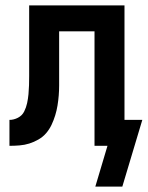

<svg xmlns="http://www.w3.org/2000/svg" viewBox="-20 -540 547 711"><path d="M333 151 378 0H330V-424H199V-261Q199 -242 199 -223.5Q199 -205 197.5 -186.5Q196 -168 193 -149.5Q190 -131 184.5 -113Q179 -95 171 -78Q163 -61 151 -47Q139 -33 122.5 -23.5Q106 -14 88.5 -8.5Q71 -3 52 -1.5Q33 0 15 0V-96Q31 -96 46.5 -104Q62 -112 69.5 -127Q77 -142 80.5 -158.5Q84 -175 85.5 -191.5Q87 -208 87.5 -224.5Q88 -241 88 -258V-520H441V-96H507L433 151Z"/></svg>

Font: Iosevka Term
Style: Bold
Weight: 700
Monospace: yes
Designer: Belleve Invis
Foundry: Belleve Invis
Version: Version 30.0.1